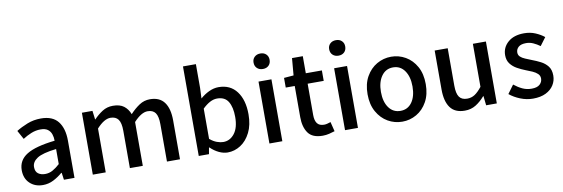

<svg xmlns="http://www.w3.org/2000/svg" viewBox="-57 -1233 4937 1683"><g transform="rotate(-10 2411.5 -391.5)"><path d="M217 14Q146 14 100.5 -29.5Q55 -73 55 -146Q55 -235 133.5 -283.5Q212 -332 384 -351Q384 -383 374.5 -410Q365 -437 342.5 -453.5Q320 -470 279 -470Q236 -470 195.5 -453.5Q155 -437 120 -414L77 -492Q120 -519 176.5 -541.5Q233 -564 299 -564Q402 -564 450.5 -502.5Q499 -441 499 -331V0H405L396 -63H392Q355 -31 311 -8.5Q267 14 217 14ZM252 -78Q288 -78 319 -95Q350 -112 384 -143V-277Q262 -263 214 -232Q166 -201 166 -155Q166 -114 190.5 -96Q215 -78 252 -78Z M662 0V-551H756L766 -473H768Q804 -511 845.5 -537.5Q887 -564 939 -564Q1001 -564 1036.5 -537Q1072 -510 1090 -463Q1131 -507 1174 -535.5Q1217 -564 1269 -564Q1355 -564 1396.5 -507.5Q1438 -451 1438 -346V0H1322V-332Q1322 -403 1300 -433.5Q1278 -464 1231 -464Q1175 -464 1107 -390V0H992V-332Q992 -403 969.5 -433.5Q947 -464 900 -464Q844 -464 777 -390V0Z M1861 14Q1824 14 1784.5 -4.5Q1745 -23 1710 -57H1706L1696 0H1605V-797H1720V-586L1716 -492Q1752 -524 1794.5 -544Q1837 -564 1880 -564Q1984 -564 2041 -488Q2098 -412 2098 -284Q2098 -190 2064.5 -123Q2031 -56 1977 -21Q1923 14 1861 14ZM1839 -83Q1899 -83 1939 -134.5Q1979 -186 1979 -282Q1979 -368 1949 -418Q1919 -468 1850 -468Q1818 -468 1786 -451Q1754 -434 1720 -401V-132Q1752 -105 1783 -94Q1814 -83 1839 -83Z M2234 0V-551H2349V0ZM2292 -653Q2260 -653 2240 -672Q2220 -691 2220 -723Q2220 -753 2240 -772Q2260 -791 2292 -791Q2324 -791 2343.5 -772Q2363 -753 2363 -723Q2363 -691 2343.5 -672Q2324 -653 2292 -653Z M2707 14Q2615 14 2577.5 -39.5Q2540 -93 2540 -180V-458H2460V-544L2546 -551L2559 -703H2655V-551H2798V-458H2655V-179Q2655 -130 2674 -104.5Q2693 -79 2736 -79Q2750 -79 2766 -83.5Q2782 -88 2794 -92L2815 -7Q2793 0 2765 7Q2737 14 2707 14Z M2907 0V-551H3022V0ZM2965 -653Q2933 -653 2913 -672Q2893 -691 2893 -723Q2893 -753 2913 -772Q2933 -791 2965 -791Q2997 -791 3016.5 -772Q3036 -753 3036 -723Q3036 -691 3016.5 -672Q2997 -653 2965 -653Z M3416 14Q3347 14 3288 -20Q3229 -54 3192.5 -119Q3156 -184 3156 -275Q3156 -367 3192.5 -431.5Q3229 -496 3288 -530Q3347 -564 3416 -564Q3484 -564 3543 -530Q3602 -496 3638 -431.5Q3674 -367 3674 -275Q3674 -184 3638 -119Q3602 -54 3543 -20Q3484 14 3416 14ZM3416 -82Q3481 -82 3518.5 -134.5Q3556 -187 3556 -275Q3556 -362 3518.5 -415.5Q3481 -469 3416 -469Q3351 -469 3313 -415.5Q3275 -362 3275 -275Q3275 -187 3313 -134.5Q3351 -82 3416 -82Z M3972 14Q3884 14 3843 -42.5Q3802 -99 3802 -204V-551H3918V-218Q3918 -148 3940 -117Q3962 -86 4010 -86Q4048 -86 4078 -105.5Q4108 -125 4142 -168V-551H4258V0H4163L4154 -83H4151Q4114 -40 4071 -13Q4028 14 3972 14Z M4579 14Q4522 14 4467 -8Q4412 -30 4372 -63L4427 -138Q4463 -109 4500.5 -91.5Q4538 -74 4582 -74Q4631 -74 4654.5 -95.5Q4678 -117 4678 -148Q4678 -173 4660.5 -190Q4643 -207 4615 -219.5Q4587 -232 4557 -243Q4521 -257 4485.5 -276.5Q4450 -296 4426.5 -326.5Q4403 -357 4403 -403Q4403 -472 4455.5 -518Q4508 -564 4599 -564Q4654 -564 4699.5 -544.5Q4745 -525 4777 -499L4724 -428Q4695 -449 4665 -462.5Q4635 -476 4602 -476Q4556 -476 4534 -456.5Q4512 -437 4512 -408Q4512 -385 4528 -370Q4544 -355 4570.5 -344Q4597 -333 4627 -321Q4665 -307 4702 -288Q4739 -269 4763.5 -238Q4788 -207 4788 -155Q4788 -109 4764 -70.5Q4740 -32 4693.5 -9Q4647 14 4579 14Z"/></g></svg>

Font: Source Han Sans Medium
Style: Regular
Weight: 500
Designer: Ryoko NISHIZUKA Ë•øÂ°öÊ∂ºÂ≠ê (kana, bopomofo & ideographs); Paul D. Hunt (Latin, Greek & Cyrillic); Sandoll Communicatio
Foundry: Adobe
Version: Version 2.004;hotconv 1.0.118;makeotfexe 2.5.65603